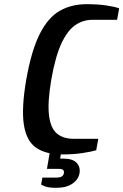

<svg xmlns="http://www.w3.org/2000/svg" viewBox="-20 -730 591 920"><path d="M278 10Q201 10 154 -21.5Q107 -53 94.5 -131.5Q82 -210 106 -350Q131 -490 171 -568.5Q211 -647 267 -678.5Q323 -710 395 -710Q448 -710 489 -704Q530 -698 551 -690L541 -635H421Q379 -635 342 -610.5Q305 -586 275.5 -524.5Q246 -463 226 -350Q207 -238 215 -176Q223 -114 253.5 -89.5Q284 -65 331 -65H451L441 -10Q418 -3 374.5 3.5Q331 10 278 10ZM249 170Q212 170 194.5 162.5Q177 155 177 155L183 121H247Q270 121 277.5 114.5Q285 108 286 100Q288 92 283.5 85.5Q279 79 260 79H205L221 -15H276L268 30H283Q328 30 347 50Q366 70 361 100Q356 130 327 150Q298 170 249 170Z"/></svg>

Font: Cuprum
Style: Bold Italic
Weight: 700
Italic angle: -10°
Designer: Jovanny Lemonad
Foundry: Jovanny Lemonad
Version: Version 3.000